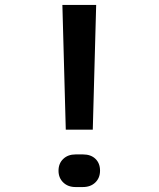

<svg xmlns="http://www.w3.org/2000/svg" viewBox="-20 -750 640 775"><path d="M245.5 -226.7 231.8 -730H368.2L354.5 -226.7ZM285 5Q254.3 5 235.3 -13.5Q216.2 -31.9 216.2 -60.9Q216.2 -90.4 235.3 -108.5Q254.3 -126.7 285 -126.7H315Q346.9 -126.7 365.4 -108.7Q383.8 -90.8 383.8 -61.3Q383.8 -31.8 364.7 -13.4Q345.7 5 314.4 5Z"/></svg>

Font: Atlassian Mono
Style: Regular
Weight: 400
Monospace: yes
Designer: Philipp Nurullin, Konstantin Bulenkov
Foundry: Modifications by Atlassian Pty Ltd, manufactured by JetBrains
Version: Version 2.304